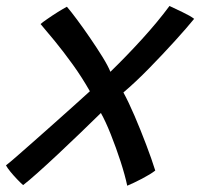

<svg xmlns="http://www.w3.org/2000/svg" viewBox="-34 -598 654 627"><path d="M41.5 6.5Q33.5 -0.5 22 -12.5Q10.5 -24.5 0.2 -37Q-10 -49.5 -14.5 -58Q-4.5 -65.5 18.8 -85.8Q42 -106 73.5 -133.8Q105 -161.5 139.2 -192Q173.5 -222.5 205 -250.8Q236.5 -279 259.5 -300Q234 -345 203.8 -387Q173.5 -429 145.5 -463.2Q117.5 -497.5 98.5 -519.5Q104.5 -525 120.8 -536.2Q137 -547.5 155 -558.8Q173 -570 184.5 -576Q197 -561.5 217.5 -534Q238 -506.5 260.2 -474Q282.5 -441.5 300.8 -412Q319 -382.5 326.5 -363.5Q379 -414.5 430 -470.5Q481 -526.5 519.5 -578.5Q536.5 -570.5 562.2 -558.2Q588 -546 600 -536.5Q576 -507 536.8 -463.8Q497.5 -420.5 453.2 -375.2Q409 -330 369 -296Q386 -265 405.5 -219.5Q425 -174 443.2 -126Q461.5 -78 473 -41Q457.5 -29 429.8 -14.5Q402 0 381.5 8.5Q374.5 -25 359.8 -70.5Q345 -116 327.8 -159.2Q310.5 -202.5 295.5 -229Q264 -198 227 -162.5Q190 -127 154 -93.2Q118 -59.5 88.2 -33Q58.5 -6.5 41.5 6.5Z"/></svg>

Font: Grandstander
Style: Italic
Weight: 400
Italic angle: -15°
Designer: Tyler Finck
Foundry: Etcetera Type Co
Version: Version 1.200; ttfautohint (v1.8.3)